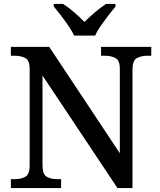

<svg xmlns="http://www.w3.org/2000/svg" viewBox="-20 -951 810 971"><path d="M35 0V-45H56Q86 -45 108 -57Q130 -69 130 -115V-603Q130 -646 108 -657.5Q86 -669 56 -669H35V-714H229L586 -176V-603Q586 -646 564 -657.5Q542 -669 512 -669H491V-714H745V-669H724Q694 -669 672 -657Q650 -645 650 -599V0H574L195 -569V-115Q195 -69 216.5 -57Q238 -45 268 -45H289V0ZM355 -771Q344 -794 326 -820.5Q308 -847 288 -873Q268 -899 252 -918V-931H299Q326 -914 355.5 -888.5Q385 -863 407 -840Q430 -863 460 -888.5Q490 -914 516 -931H564V-918Q548 -899 528 -873Q508 -847 489.5 -820.5Q471 -794 461 -771Z"/></svg>

Font: Noto Serif Hentaigana Medium
Style: Regular
Weight: 500
Designer: Kazuhiro Yamada
Foundry: nipponia
Version: Version 1.000; ttfautohint (v1.8.4.7-5d5b)